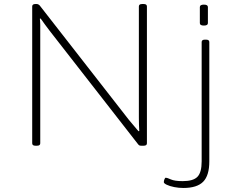

<svg xmlns="http://www.w3.org/2000/svg" viewBox="-20 -722 1180 954"><path d="M156 2Q140 2 140 -10V-690Q140 -702 156 -702H162Q173 -702 181 -690L620 -127Q632 -113 644 -98.5Q656 -84 668 -70L672 -71Q671 -88 670.5 -102.5Q670 -117 670 -138V-690Q670 -702 686 -702H694Q710 -702 710 -690V-10Q710 2 694 2H682Q676 2 672.5 0.5Q669 -1 664 -8L226 -570Q214 -585 203.5 -600Q193 -615 182 -630L178 -629Q180 -612 180 -597.5Q180 -583 180 -561V-10Q180 2 164 2ZM891 212Q868 212 845.5 207.5Q823 203 808.5 196Q794 189 794 183Q794 177 797 169Q800 161 804 161Q810 161 829 169.5Q848 178 888 178Q940 178 961 156.5Q982 135 982 80V-513Q982 -525 998 -525H1004Q1020 -525 1020 -513V80Q1020 150 989.5 181Q959 212 891 212ZM993 -595Q973 -595 973 -607V-687Q973 -699 993 -699Q1013 -699 1013 -687V-607Q1013 -595 993 -595Z"/></svg>

Font: Asap Expanded Thin
Style: Regular
Weight: 100
Width: 7
Designer: Pablo Cosgaya
Foundry: Omnibus-Type
Version: Version 3.001; ttfautohint (v1.8.4.7-5d5b)